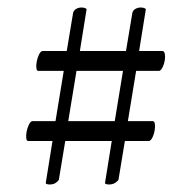

<svg xmlns="http://www.w3.org/2000/svg" viewBox="-20 -543 510 512"><path d="M162 -220H286L308 -354H184ZM120 -167H55Q51 -167 50 -174.5Q49 -182 51 -192Q53 -202 57 -210.5Q61 -219 66 -220H128L150 -354H82Q78 -354 77 -361.5Q76 -369 78 -379Q80 -389 84 -397.5Q88 -406 93 -407H158L175 -509Q177 -516 183.5 -519.5Q190 -523 197 -523Q206 -523 211 -519L193 -407H316L333 -509Q335 -516 341.5 -519.5Q348 -523 355 -523Q364 -523 369 -519L351 -407H413Q418 -407 419.5 -399.5Q421 -392 419.5 -382.5Q418 -373 414 -364.5Q410 -356 405 -354H343L321 -220H387Q392 -220 393 -212.5Q394 -205 392.5 -195.5Q391 -186 387 -177.5Q383 -169 378 -167H313L296 -64Q295 -61 288 -56Q281 -51 270 -51Q265 -51 261 -53Q260 -54 260 -55L278 -167H154L137 -64Q136 -61 129.5 -56Q123 -51 112 -51Q107 -51 103 -53Q102 -54 102 -55Z"/></svg>

Font: Vermiglione Medium
Style: Regular
Weight: 500
Version: Version 1.000